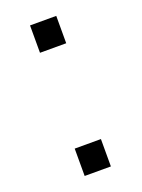

<svg xmlns="http://www.w3.org/2000/svg" viewBox="-108 -580 467 633"><g transform="rotate(-20 125.0 -264.0)"><path d="M170 0H78V-96H170ZM170.5 -432H78.5V-528H170.5Z"/></g></svg>

Font: Roberto Sans
Style: Regular
Weight: 400
Designer: Google (font) & Cristiano Sobral (main changes)
Version: Version 1.500; ttfautohint (v1.8.4.7-5d5b-dirty)